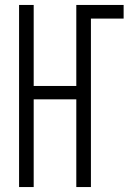

<svg xmlns="http://www.w3.org/2000/svg" viewBox="-20 -755 540 775"><path d="M57 0V-735H116V-408H288V-735H479V-680H347V0H288V-354H116V0Z"/></svg>

Font: Iosevka Fixed SS04 Light
Style: Regular
Weight: 300
Monospace: yes
Designer: Belleve Invis
Foundry: Belleve Invis
Version: Version 32.5.0